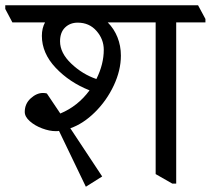

<svg xmlns="http://www.w3.org/2000/svg" viewBox="-51 -665 800 729"><path d="M618 -580V32H603L540 -4V-580H358Q382 -556 395 -523.5Q408 -491 408 -454Q408 -398 381 -340.5Q354 -283 309.5 -239Q265 -195 216 -178L337 5L275 44L173 -168Q169 -167 161 -167Q137 -167 109 -177.5Q81 -188 62 -205Q43 -222 43 -240Q43 -271 65.5 -291.5Q88 -312 112 -312Q121 -312 127 -310L178 -234Q245 -262 289 -322Q213 -352 160.5 -407.5Q108 -463 108 -529Q108 -558 120 -580H-4L-31 -631V-645H701L729 -593V-580ZM244 -579Q215 -579 196 -560.5Q177 -542 177 -508Q177 -464 219.5 -423.5Q262 -383 315 -365Q343 -421 343 -476Q343 -516 315.5 -547.5Q288 -579 244 -579Z"/></svg>

Font: Martel
Style: Regular
Weight: 400
Designer: Dan Reynolds
Foundry: Dan Reynolds
Version: Version 1.001; ttfautohint (v1.1) -l 5 -r 5 -G 72 -x 0 -D la